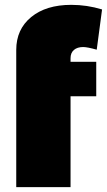

<svg xmlns="http://www.w3.org/2000/svg" viewBox="-20 -772 441 792"><path d="M271 -532V-517H377V-375H271V0H47V-566Q47 -651 108.5 -701.5Q170 -752 274 -752Q339 -752 401 -733L379 -567Q340 -578 323 -578Q299 -578 285 -566Q271 -554 271 -532Z"/></svg>

Font: TypoPRO Montserrat Alternates
Style: Regular
Weight: 900
Designer: Julieta Ulanovsky
Foundry: Julieta Ulanovsky
Version: Version 6.001